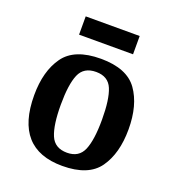

<svg xmlns="http://www.w3.org/2000/svg" viewBox="-122 -741 772 849"><g transform="rotate(20 264.0 -316.5)"><path d="M42 -240Q42 -353 91.5 -422.5Q141 -492 265 -492Q388 -492 437 -423Q486 -354 486 -240Q486 -127 437 -57.5Q388 12 265 12Q42 12 42 -240ZM361 -240Q361 -336 341.5 -383Q322 -430 265 -430Q207 -430 187 -383Q167 -336 167 -240Q167 -145 187 -97.5Q207 -50 265 -50Q321 -50 341 -97.5Q361 -145 361 -240ZM391 -645V-559H137V-645Z"/></g></svg>

Font: Arya
Style: Bold
Weight: 700
Designer: Eduardo Rodriguez Tunni, Modular Infotech
Foundry: Eduardo Rodriguez Tunni, Modular Infotech
Version: Version 1.002